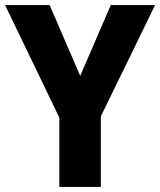

<svg xmlns="http://www.w3.org/2000/svg" viewBox="-20 -734 629 754"><path d="M295 -436 415 -714H589L376 -277V0H213V-272L0 -714H175Z"/></svg>

Font: Noto Sans Kannada SemiCondensed ExtraBold
Style: Regular
Weight: 800
Width: 4
Designer: Jelle Bosma - Monotype Design Team
Foundry: Monotype Imaging Inc.
Version: Version 2.005; ttfautohint (v1.8.4.7-5d5b)